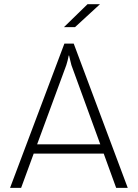

<svg xmlns="http://www.w3.org/2000/svg" viewBox="-20 -912 669 932"><path d="M344.2 -780.3H290.5L404.8 -891.6H465.3ZM483.4 -166.5H143.6L82.5 0H28.8L292.5 -700.2H337.9L600.1 0H543.9ZM466.8 -211.4 326.7 -595.7Q324.7 -603.5 321.3 -617.4Q317.9 -631.3 315.4 -642.6H313.5Q312.5 -635.3 308.1 -617.7Q303.7 -600.1 301.8 -595.7L160.2 -211.4Z"/></svg>

Font: Selawik Light
Style: Regular
Weight: 300
Designer: Aaron Bell
Foundry: Microsoft Corporation
Version: Version 1.01